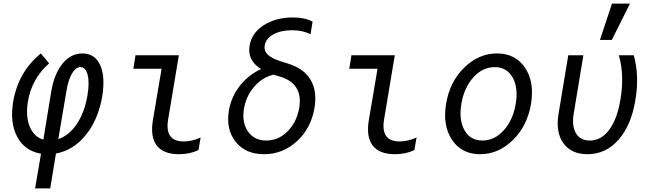

<svg xmlns="http://www.w3.org/2000/svg" viewBox="-20 -847 3640 1067"><path d="M265 -340Q282 -438 328 -494Q374 -550 438 -550Q507 -550 536.5 -485.5Q566 -421 548 -311Q526 -182 456.5 -96.5Q387 -11 291 6L259 200H175L208 7Q118 -8 76 -86Q34 -164 53 -281Q81 -447 207 -550L253 -495Q156 -410 135 -282Q122 -200 145 -143.5Q168 -87 221 -71ZM304 -74Q364 -94 407 -158Q450 -222 466 -317Q478 -388 467 -431Q456 -474 427 -474Q401 -474 380 -438.5Q359 -403 349 -340Z M974 -540 914 -181Q895 -61 1001 -61Q1048 -61 1095 -83L1083 -13Q1035 10 975 10Q888 10 851 -38.5Q814 -87 830 -181L878 -465H721L733 -540Z M1604 -679Q1541 -679 1499.5 -656Q1458 -633 1451 -595Q1446 -565 1468 -543.5Q1490 -522 1541 -506L1582 -493Q1669 -466 1706 -403.5Q1743 -341 1728 -249Q1709 -134 1630 -62Q1551 10 1447 10Q1345 10 1290 -58.5Q1235 -127 1252 -232Q1265 -310 1313.5 -371Q1362 -432 1431 -463Q1353 -512 1367 -593Q1378 -663 1445 -706.5Q1512 -750 1609 -750Q1673 -750 1717 -727L1706 -657Q1661 -679 1604 -679ZM1500 -432Q1439 -418 1393.5 -366Q1348 -314 1336 -244Q1323 -167 1358 -116.5Q1393 -66 1460 -66Q1527 -66 1578 -117Q1629 -168 1643 -248Q1665 -382 1537 -421Z M2174 -540 2114 -181Q2095 -61 2201 -61Q2248 -61 2295 -83L2283 -13Q2235 10 2175 10Q2088 10 2051 -38.5Q2014 -87 2030 -181L2078 -465H1921L1933 -540Z M2830.5 -69Q2750 10 2648 10Q2546 10 2492.5 -69Q2439 -148 2459 -270Q2479 -392 2559.5 -471Q2640 -550 2742 -550Q2844 -550 2897.5 -471Q2951 -392 2931 -270Q2911 -148 2830.5 -69ZM2561.5 -123Q2594 -66 2661 -66Q2728 -66 2779.5 -123Q2831 -180 2846 -270Q2861 -360 2828.5 -417Q2796 -474 2729 -474Q2662 -474 2610.5 -417Q2559 -360 2544 -270Q2529 -180 2561.5 -123Z M3502 -540Q3534 -428 3511 -291Q3488 -150 3417 -70Q3346 10 3245 10Q3155 10 3111 -51Q3067 -112 3084 -214L3138 -540H3222L3168 -214Q3157 -146 3181 -106Q3205 -66 3258 -66Q3321 -66 3365.5 -125.5Q3410 -185 3428 -294Q3451 -429 3419 -540ZM3481 -827 3380 -625H3314L3381 -827Z"/></svg>

Font: CommitMono
Style: Italic
Weight: 400
Monospace: yes
Designer: Eigil Nikolajsen
Foundry: Eigil Nikolajsen
Version: Version 1.143